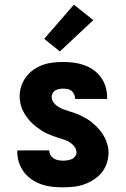

<svg xmlns="http://www.w3.org/2000/svg" viewBox="-20 -793 540 821"><path d="M249 8Q226 8 203 5.5Q180 3 158 -4.5Q136 -12 116.5 -25Q97 -38 83 -56.5Q69 -75 61.5 -97Q54 -119 54 -142V-150H191V-148Q191 -138 196.5 -129Q202 -120 210.5 -115Q219 -110 229 -108Q239 -106 249 -106Q259 -106 268.5 -107.5Q278 -109 286.5 -112.5Q295 -116 301 -124Q307 -132 307 -141Q307 -154 299 -165Q291 -176 280 -183.5Q269 -191 256.5 -195Q244 -199 231.5 -203Q219 -207 206.5 -211.5Q194 -216 182 -221.5Q170 -227 159 -234Q148 -241 137.5 -249Q127 -257 117.5 -266Q108 -275 100 -285Q92 -295 85 -306.5Q78 -318 73.5 -330Q69 -342 66.5 -355Q64 -368 64 -381Q64 -403 71 -424.5Q78 -446 91.5 -464Q105 -482 123.5 -495Q142 -508 163 -515.5Q184 -523 206.5 -525.5Q229 -528 251 -528Q274 -528 296.5 -525Q319 -522 340 -514.5Q361 -507 379.5 -494Q398 -481 411.5 -462.5Q425 -444 431.5 -422Q438 -400 438 -378V-370H301V-372Q301 -381 297 -390Q293 -399 286 -404.5Q279 -410 269.5 -412Q260 -414 251 -414Q242 -414 233.5 -412.5Q225 -411 217.5 -407Q210 -403 205.5 -395.5Q201 -388 201 -379Q201 -366 209 -355Q217 -344 228 -337Q239 -330 251.5 -325.5Q264 -321 276.5 -317Q289 -313 301 -309Q313 -305 325 -299Q337 -293 348.5 -286.5Q360 -280 370 -272Q380 -264 389.5 -255Q399 -246 407.5 -235.5Q416 -225 422.5 -214Q429 -203 434 -190.5Q439 -178 441.5 -165.5Q444 -153 444 -139Q444 -117 436.5 -94.5Q429 -72 414.5 -54.5Q400 -37 380.5 -24.5Q361 -12 339.5 -4.5Q318 3 295 5.5Q272 8 249 8ZM236 -573 169 -627 296 -773 379 -707Z"/></svg>

Font: Iosevka Heavy
Style: Regular
Weight: 900
Monospace: yes
Designer: Belleve Invis
Foundry: Belleve Invis
Version: Version 32.5.0; ttfautohint (v1.8.4)